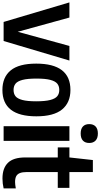

<svg xmlns="http://www.w3.org/2000/svg" viewBox="360 -1182 832 1592"><g transform="rotate(90 776.0 -386.0)"><path d="M361 -545.5H482L320 0H162L0 -545.5H125.5L243.5 -117Z M507.5 -270.5Q507.5 -554 726 -554Q831 -554 887.8 -484.5Q944.5 -415 944.5 -271.5Q944.5 10 726 10Q620.5 10 564 -58.2Q507.5 -126.5 507.5 -270.5ZM820 -269.5Q820 -344.5 809 -386.5Q798 -428.5 777.5 -445Q757 -461.5 726 -461.5Q694.5 -461.5 674 -445.2Q653.5 -429 642.5 -387.5Q631.5 -346 631.5 -272.5Q631.5 -198 642.5 -156.5Q653.5 -115 673.8 -98.8Q694 -82.5 726 -82.5Q757.5 -82.5 777.8 -98.5Q798 -114.5 809 -155.5Q820 -196.5 820 -269.5Z M1026.5 0V-545.5H1148V0ZM1009 -710Q1009 -744 1028.8 -762.8Q1048.5 -781.5 1087 -781.5Q1125.5 -781.5 1145.5 -762.5Q1165.5 -743.5 1165.5 -710Q1165.5 -676 1145.8 -657.5Q1126 -639 1087 -639Q1048.5 -639 1028.8 -657.5Q1009 -676 1009 -710Z M1542 -101V0Q1502.5 9.5 1460 9.5Q1374.5 9.5 1330 -35.8Q1285.5 -81 1285.5 -179.5V-449H1202V-545.5H1285.5L1307 -740H1406.5V-545.5H1537.5V-449H1406.5V-194Q1406.5 -156.5 1415 -135Q1423.5 -113.5 1441.5 -104.2Q1459.5 -95 1490 -95Q1508.5 -95 1542 -101Z"/></g></svg>

Font: Encode Sans Condensed SemiBold
Style: Regular
Weight: 600
Width: 3
Designer: Multiple Designers
Foundry: Impallari Type
Version: Version 2.000